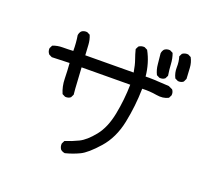

<svg xmlns="http://www.w3.org/2000/svg" viewBox="-135 -930 1270 1161"><g transform="rotate(20 500.0 -349.5)"><path d="M389.6 58.6Q374 56.6 362.3 46.9Q350.6 31.2 352.5 9.8L362.3 -9.8Q405.3 -23.4 447.3 -43.9Q489.3 -64.5 535.2 -121.6Q581.1 -178.7 599.6 -273.4Q618.2 -368.2 620.1 -465.8L307.6 -463.9Q311.5 -407.2 313.5 -368.2Q315.4 -329.1 319.3 -292L309.6 -272.5Q295.9 -260.7 274.4 -262.7L254.9 -272.5Q236.3 -315.4 235.4 -365.2Q234.4 -415 230.5 -463.9L117.2 -460L97.7 -469.7Q84 -485.4 85.9 -506.8L95.7 -526.4Q125 -538.1 159.2 -538.1Q193.4 -538.1 226.6 -540Q226.6 -592.8 218.8 -638.7Q220.7 -654.3 230.5 -666Q244.1 -677.7 266.6 -675.8L286.1 -666Q297.9 -638.7 299.8 -606Q301.8 -573.2 303.7 -540L614.3 -542Q606.4 -588.9 595.7 -618.7Q585 -648.4 577.1 -679.7L586.9 -699.2Q602.5 -710.9 624 -709L643.6 -699.2Q663.1 -664.1 674.8 -624.5Q686.5 -585 690.4 -543.9Q725.6 -545.9 841.8 -538.1L867.2 -526.4Q878.9 -512.7 877 -491.2L867.2 -471.7Q834 -454.1 789.6 -461.9Q745.1 -469.7 696.3 -467.8Q694.3 -356.4 671.9 -247.1Q649.4 -137.7 585.9 -65.9Q522.5 5.9 479.5 26.4Q436.5 46.9 389.6 58.6ZM771.5 -565.4 752 -575.2Q737.3 -604.5 734.4 -639.2Q731.4 -673.8 727.5 -707Q729.5 -722.7 739.3 -734.4Q753.9 -746.1 775.4 -744.1L794.9 -734.4Q806.6 -703.1 808.6 -667Q810.5 -630.9 816.4 -594.7L806.6 -575.2Q793 -563.5 771.5 -565.4ZM882.8 -585 863.3 -594.7Q847.7 -625 848.6 -661.1Q849.6 -697.3 839.8 -728.5L849.6 -748Q865.2 -759.8 886.7 -757.8L906.2 -748Q921.9 -718.8 923.8 -684.6Q925.8 -650.4 927.7 -615.2L918 -594.7Q904.3 -583 882.8 -585Z"/></g></svg>

Font: JasonHandwriting2
Style: Regular
Weight: 400
Version: Version 1.05.10